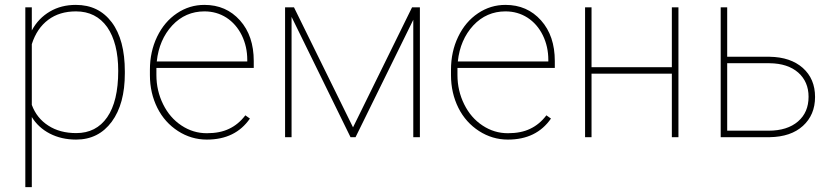

<svg xmlns="http://www.w3.org/2000/svg" viewBox="-20 -558 3391 781"><path d="M487.8 -267.6C487.8 -267.6 487.8 -267.6 487.8 -267.6C487.8 -353 470.2 -419.9 434.6 -467.3C398.9 -514.6 350.6 -538.1 288.6 -538.1C288.6 -538.1 288.6 -538.1 288.6 -538.1C249 -538.1 213.9 -529.3 183.1 -511.2C152.3 -493.2 127.4 -467.8 109.4 -434.1C109.4 -434.1 109.4 -528.3 109.4 -528.3C109.4 -528.3 83 -528.3 83 -528.3C83 -528.3 83 203.1 83 203.1C83 203.1 109.4 203.1 109.4 203.1C109.4 203.1 109.4 -82 109.4 -82C109.4 -82 109.4 -82 109.4 -82C127 -53.2 151.4 -30.8 182.6 -14.6C213.9 1.5 249.5 9.8 289.6 9.8C289.6 9.8 289.6 9.8 289.6 9.8C350.6 9.8 398.9 -14.6 434.6 -63C470.2 -111.3 487.8 -176.8 487.8 -259.3C487.8 -259.3 487.8 -267.6 487.8 -267.6ZM460.9 -269.5C460.9 -187 445.8 -124 416 -81.1C386.2 -38.1 344.2 -16.6 290 -16.6C290 -16.6 290 -16.6 290 -16.6C245.6 -16.6 207.5 -26.9 176.8 -46.9C145.5 -66.9 123 -94.7 109.4 -131.3C109.4 -131.3 109.4 -378.4 109.4 -378.4C109.4 -378.4 109.4 -378.4 109.4 -378.4C123 -421.4 145.5 -454.6 176.3 -477.5C207 -500.5 244.6 -511.7 289.1 -511.7C289.1 -511.7 289.1 -511.7 289.1 -511.7C343.3 -511.7 385.7 -490.2 416 -447.8C445.8 -404.8 460.9 -345.2 460.9 -269.5C460.9 -269.5 460.9 -269.5 460.9 -269.5Z M821.3 9.8C898.9 9.8 957 -18.6 996.6 -75.7C996.6 -75.7 978 -88.9 978 -88.9C978 -88.9 978 -88.9 978 -88.9C959 -64 937 -45.9 912.1 -34.2C887.2 -22 856.9 -16.1 821.3 -16.1C821.3 -16.1 821.3 -16.1 821.3 -16.1C784.2 -16.1 750 -26.4 718.3 -47.4C686.5 -68.4 661.6 -97.2 643.6 -133.8C625.5 -170.4 616.2 -210 616.2 -252.9C616.2 -252.9 616.2 -281.7 616.2 -281.7C616.2 -281.7 1012.2 -281.7 1012.2 -281.7C1012.2 -281.7 1012.2 -309.6 1012.2 -309.6C1012.2 -309.6 1012.2 -309.6 1012.2 -309.6C1012.2 -377.9 993.7 -433.1 956.1 -475.1C918.5 -517.1 870.6 -538.1 811.5 -538.1C811.5 -538.1 811.5 -538.1 811.5 -538.1C771 -538.1 733.9 -526.9 699.7 -503.9C665.5 -481 638.7 -449.2 619.1 -408.7C599.6 -368.2 589.8 -323.2 589.8 -274.4C589.8 -274.4 589.8 -252.4 589.8 -252.4C589.8 -252.4 589.8 -252.4 589.8 -252.4C589.8 -203.6 600.1 -159.2 620.1 -119.1C640.1 -79.1 668.5 -47.9 704.1 -24.9C739.7 -2 778.8 9.8 821.3 9.8C821.3 9.8 821.3 9.8 821.3 9.8ZM811.5 -511.7C844.2 -511.7 874 -503.4 900.9 -486.3C927.2 -469.2 948.2 -445.3 963.4 -414.6C978.5 -383.8 985.8 -350.1 985.8 -314.5C985.8 -314.5 985.8 -308.1 985.8 -308.1C985.8 -308.1 617.7 -308.1 617.7 -308.1C617.7 -308.1 617.7 -308.1 617.7 -308.1C624 -367.2 645 -416 680.7 -454.6C716.3 -492.7 760.3 -511.7 811.5 -511.7C811.5 -511.7 811.5 -511.7 811.5 -511.7Z M1175.8 -528.3C1175.8 -528.3 1139.6 -528.3 1139.6 -528.3C1139.6 -528.3 1139.6 0 1139.6 0C1139.6 0 1166 0 1166 0C1166 0 1166 -489.3 1166 -489.3C1166 -489.3 1405.8 0 1405.8 0C1405.8 0 1426.3 0 1426.3 0C1426.3 0 1661.1 -477.5 1661.1 -477.5C1661.1 -477.5 1661.1 0 1661.1 0C1661.1 0 1688 0 1688 0C1688 0 1688 -528.3 1688 -528.3C1688 -528.3 1656.2 -528.3 1656.2 -528.3C1656.2 -528.3 1416 -40 1416 -40C1416 -40 1175.8 -528.3 1175.8 -528.3Z M2045.9 9.8C2123.5 9.8 2181.6 -18.6 2221.2 -75.7C2221.2 -75.7 2202.6 -88.9 2202.6 -88.9C2202.6 -88.9 2202.6 -88.9 2202.6 -88.9C2183.6 -64 2161.6 -45.9 2136.7 -34.2C2111.8 -22 2081.5 -16.1 2045.9 -16.1C2045.9 -16.1 2045.9 -16.1 2045.9 -16.1C2008.8 -16.1 1974.6 -26.4 1942.9 -47.4C1911.1 -68.4 1886.2 -97.2 1868.2 -133.8C1850.1 -170.4 1840.8 -210 1840.8 -252.9C1840.8 -252.9 1840.8 -281.7 1840.8 -281.7C1840.8 -281.7 2236.8 -281.7 2236.8 -281.7C2236.8 -281.7 2236.8 -309.6 2236.8 -309.6C2236.8 -309.6 2236.8 -309.6 2236.8 -309.6C2236.8 -377.9 2218.3 -433.1 2180.7 -475.1C2143.1 -517.1 2095.2 -538.1 2036.1 -538.1C2036.1 -538.1 2036.1 -538.1 2036.1 -538.1C1995.6 -538.1 1958.5 -526.9 1924.3 -503.9C1890.1 -481 1863.3 -449.2 1843.8 -408.7C1824.2 -368.2 1814.5 -323.2 1814.5 -274.4C1814.5 -274.4 1814.5 -252.4 1814.5 -252.4C1814.5 -252.4 1814.5 -252.4 1814.5 -252.4C1814.5 -203.6 1824.7 -159.2 1844.7 -119.1C1864.7 -79.1 1893.1 -47.9 1928.7 -24.9C1964.4 -2 2003.4 9.8 2045.9 9.8C2045.9 9.8 2045.9 9.8 2045.9 9.8ZM2036.1 -511.7C2068.8 -511.7 2098.6 -503.4 2125.5 -486.3C2151.9 -469.2 2172.9 -445.3 2188 -414.6C2203.1 -383.8 2210.4 -350.1 2210.4 -314.5C2210.4 -314.5 2210.4 -308.1 2210.4 -308.1C2210.4 -308.1 1842.3 -308.1 1842.3 -308.1C1842.3 -308.1 1842.3 -308.1 1842.3 -308.1C1848.6 -367.2 1869.6 -416 1905.3 -454.6C1940.9 -492.7 1984.9 -511.7 2036.1 -511.7C2036.1 -511.7 2036.1 -511.7 2036.1 -511.7Z M2739.7 -528.3C2739.7 -528.3 2712.9 -528.3 2712.9 -528.3C2712.9 -528.3 2712.9 -284.7 2712.9 -284.7C2712.9 -284.7 2386.2 -284.7 2386.2 -284.7C2386.2 -284.7 2386.2 -528.3 2386.2 -528.3C2386.2 -528.3 2359.9 -528.3 2359.9 -528.3C2359.9 -528.3 2359.9 0 2359.9 0C2359.9 0 2386.2 0 2386.2 0C2386.2 0 2386.2 -258.3 2386.2 -258.3C2386.2 -258.3 2712.9 -258.3 2712.9 -258.3C2712.9 -258.3 2712.9 0 2712.9 0C2712.9 0 2739.7 0 2739.7 0C2739.7 0 2739.7 -528.3 2739.7 -528.3Z M2938 -528.3C2938 -528.3 2911.6 -528.3 2911.6 -528.3C2911.6 -528.3 2911.6 0 2911.6 0C2911.6 0 3111.3 0 3111.3 0C3111.3 0 3111.3 0 3111.3 0C3168.5 -1 3213.4 -16.1 3246.1 -45.9C3278.8 -75.7 3295.4 -114.7 3295.4 -163.6C3295.4 -163.6 3295.4 -163.6 3295.4 -163.6C3295.4 -212.9 3278.8 -252 3245.6 -281.7C3212.4 -311 3167.5 -326.2 3111.3 -327.1C3111.3 -327.1 2938 -327.1 2938 -327.1C2938 -327.1 2938 -528.3 2938 -528.3ZM3110.4 -300.8C3110.4 -300.8 3110.4 -300.8 3110.4 -300.8C3159.7 -300.3 3198.7 -287.6 3227.1 -262.7C3254.9 -237.8 3269 -205.1 3269 -164.6C3269 -164.6 3269 -164.6 3269 -164.6C3269 -122.1 3254.9 -88.9 3226.1 -64C3197.3 -39.1 3157.2 -26.4 3106.4 -26.4C3106.4 -26.4 2938 -26.4 2938 -26.4C2938 -26.4 2938 -300.8 2938 -300.8C2938 -300.8 3110.4 -300.8 3110.4 -300.8Z"/></svg>

Font: WOX
Style: Regular
Weight: 500
Designer: Google
Foundry: ""
Version: ""